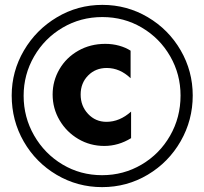

<svg xmlns="http://www.w3.org/2000/svg" viewBox="-20 -747 837 788"><path d="M399 21Q501 21 586.5 -30Q672 -81 721.5 -167.5Q771 -254 771 -355Q771 -455 721.5 -540.5Q672 -626 586.5 -676.5Q501 -727 400 -727Q299 -727 213.5 -676Q128 -625 78 -539.5Q28 -454 28 -355Q28 -252 77.5 -166Q127 -80 212.5 -29.5Q298 21 399 21ZM399 -28Q310 -28 236.5 -72Q163 -116 120 -191Q77 -266 77 -354Q77 -441 120 -515.5Q163 -590 237 -633.5Q311 -677 400 -677Q489 -677 562.5 -633.5Q636 -590 678.5 -516Q721 -442 721 -355Q721 -265 678 -190Q635 -115 561 -71.5Q487 -28 399 -28ZM417 -247Q372 -247 341.5 -279.5Q311 -312 311 -359Q311 -406 341.5 -437Q372 -468 418 -468Q472 -468 516 -426V-539Q496 -552 469 -559.5Q442 -567 412 -567Q351 -567 301.5 -539Q252 -511 224 -463Q196 -415 196 -359Q196 -302 224.5 -253.5Q253 -205 301.5 -176.5Q350 -148 408 -148Q466 -148 518 -180V-289Q471 -247 417 -247Z"/></svg>

Font: Geom
Style: Bold
Weight: 700
Version: Version 1.102